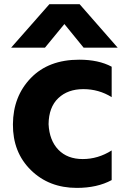

<svg xmlns="http://www.w3.org/2000/svg" viewBox="-20 -874 599 936"><path d="M34.2 -641.6 220.7 -853.5H368.2L553.7 -641.6H387.7L293.9 -756.8L199.2 -641.6ZM366.2 -583Q460.9 -583 524.4 -548.8V-400.4Q461.9 -439.5 386.2 -439.5Q310.5 -439.5 264.2 -395.5Q217.8 -351.6 216.8 -268.6Q220.7 -189.5 264.6 -144Q308.6 -98.6 383.3 -98.6Q458 -98.6 524.4 -140.6V3.9Q454.1 42 354.5 42Q218.8 42 130.4 -44.9Q42 -131.8 43 -268.1Q43.9 -404.3 130.4 -493.7Q216.8 -583 366.2 -583Z"/></svg>

Font: GenEi M Gothic v2 Heavy
Style: Regular
Weight: 800
Version: Version 2.0